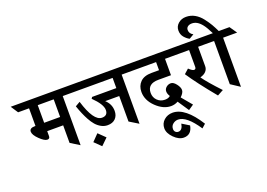

<svg xmlns="http://www.w3.org/2000/svg" viewBox="-239 -1396 3001 2159"><g transform="rotate(-20 1262.0 -317.0)"><path d="M104 -377H111V-588H-20L-77 -675H613L670 -588H514V0L406 -67V-277H215V-218Q215 -186 185 -186Q151 -186 95 -240.5Q39 -295 39 -334Q39 -377 104 -377ZM215 -588V-377H406V-588Z M1111 -371H943Q1006 -314 1006 -232Q1006 -176 972.5 -141.5Q939 -107 878 -107Q838 -107 802 -127Q766 -147 739.5 -177.5Q713 -208 688 -254Q648 -327 613 -429L670 -462Q747 -208 847 -208Q916 -208 916 -276Q916 -344 809 -448L821 -466H1111V-588H574L514 -675H1319L1379 -588H1219V0L1111 -66ZM660 17 737 -62 818 17 739 94Z M1738 -392H1588Q1455 -392 1455 -282Q1455 -228 1491.5 -192Q1528 -156 1581 -156Q1619 -156 1639 -172L1646 -177Q1625 -209 1625 -238Q1625 -267 1649 -287.5Q1673 -308 1704 -308Q1735 -308 1766.5 -267.5Q1798 -227 1798 -194Q1798 -161 1755 -120L1858 3L1795 46L1706 -87Q1667 -65 1622 -65Q1530 -65 1445.5 -146.5Q1361 -228 1361 -328Q1361 -400 1406.5 -445.5Q1452 -491 1542 -491H1631V-588H1290L1237 -675H1868L1921 -588H1738Z M1552 185Q1552 207 1565.5 220.5Q1579 234 1600 234Q1648 234 1661 159L1747 212Q1728 317 1636 317Q1577 317 1520 260Q1463 203 1463 144.5Q1463 86 1505.5 48Q1548 10 1609 10Q1760 10 1911 251L1866 291Q1742 104 1641 104Q1607 104 1579.5 126Q1552 148 1552 185Z M2134 -588V-355Q2134 -320 2110 -294Q2086 -268 2040 -256Q2096 -177 2229 -36L2157 3Q1981 -210 1889 -349L1943 -397Q1983 -359 2003 -359Q2026 -359 2026 -387V-588H1828L1768 -675H2266L2325 -588Z M2433 -588V0L2325 -71V-588H2217L2156 -675H2342Q2304 -753 2274.5 -790Q2245 -827 2216.5 -843Q2188 -859 2157 -859Q2126 -859 2107 -844.5Q2088 -830 2088 -805Q2088 -761 2132 -738L2076 -705Q2044 -721 2016 -754Q1988 -787 1988 -835.5Q1988 -884 2026 -917.5Q2064 -951 2120 -951Q2176 -951 2223.5 -924Q2271 -897 2308 -849Q2345 -801 2367 -763Q2389 -725 2413 -675H2541L2601 -588Z"/></g></svg>

Font: Halant SemiBold
Style: Regular
Weight: 600
Designer: Hitesh Malaviya (Devanagari), Satya Rajpurohit (Latin)
Foundry: Indian Type Foundry
Version: Version 1.101;PS 1.0;hotconv 1.0.78;makeotf.lib2.5.61930; tt